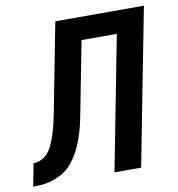

<svg xmlns="http://www.w3.org/2000/svg" viewBox="-122 -740 749 809"><g transform="rotate(-10 252.5 -335.0)"><path d="M-45 0 -26 -97Q-11 -97 4.5 -103.5Q20 -110 32 -122.5Q44 -135 51.5 -150Q59 -165 65 -180.5Q71 -196 75.5 -211.5Q80 -227 84 -242.5Q88 -258 91 -273.5Q94 -289 97 -304L168 -670H547L417 0H303L414 -573H263L208 -289Q204 -269 200 -248.5Q196 -228 190.5 -207.5Q185 -187 178 -167Q171 -147 162 -127.5Q153 -108 140.5 -89Q128 -70 112.5 -54Q97 -38 77 -27.5Q57 -17 37 -10.5Q17 -4 -4 -2Q-25 0 -45 0Z"/></g></svg>

Font: Lode Term
Style: Bold Italic
Weight: 700
Italic angle: -11°
Monospace: yes
Designer: Belleve Invis
Foundry: Belleve Invis
Version: Version 29.2.0